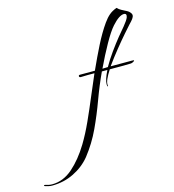

<svg xmlns="http://www.w3.org/2000/svg" viewBox="-403 -740 980 1080"><g transform="rotate(-15 87.0 -200.0)"><path d="M-233 236Q-244 236 -254.5 233.5Q-265 231 -274 228Q-279 226 -277 223Q-275 220 -270 222Q-262 225 -251.5 227Q-241 229 -231 229Q-166 229 -111 181Q-56 133 -10 57Q22 4 51 -60Q80 -124 107.5 -190Q135 -256 160 -313Q137 -313 118 -313Q99 -313 81 -312Q74 -312 72.5 -315Q71 -318 71 -319Q71 -326 79 -326H166Q198 -397 230 -460.5Q262 -524 296 -572Q313 -596 330.5 -611Q348 -626 375 -636Q384 -626 398 -618.5Q412 -611 426 -604Q440 -597 448 -585Q452 -580 452 -573Q452 -564 444 -553Q436 -542 422 -528Q411 -516 383.5 -484.5Q356 -453 322.5 -411.5Q289 -370 258 -327H381Q394 -327 394 -325Q394 -322 387 -318Q380 -314 373 -313Q351 -312 330 -312Q309 -312 286 -312H249Q232 -286 222 -263.5Q212 -241 215 -226Q216 -224 214 -222.5Q212 -221 211 -225Q210 -228 210 -235Q210 -262 235 -312H203Q169 -239 140.5 -161Q112 -83 77.5 -9Q43 65 -8 130Q-47 178 -105.5 207Q-164 236 -233 236ZM210 -326 242 -327Q264 -366 292 -405Q320 -444 346 -476Q372 -508 387 -525Q411 -554 417 -570Q419 -576 419 -580Q419 -592 406 -592Q378 -592 336 -545Q311 -517 277 -456.5Q243 -396 210 -326Z"/></g></svg>

Font: The Nautigal
Style: Regular
Weight: 400
Designer: Robert E. Leuschke
Foundry: Robert E. Leuschke
Version: Version 1.100; ttfautohint (v1.8.3)